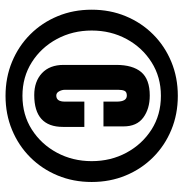

<svg xmlns="http://www.w3.org/2000/svg" viewBox="-4 -778 682 715"><g transform="rotate(90 337.5 -421.0)"><path d="M337.4 -100.1Q269 -100.1 210.7 -124.3Q152.3 -148.4 108.6 -192.1Q64.9 -235.8 40.8 -294.2Q16.6 -352.5 16.6 -420.9Q16.6 -489.3 40.8 -547.6Q64.9 -606 108.6 -649.7Q152.3 -693.4 210.7 -717.5Q269 -741.7 337.4 -741.7Q405.8 -741.7 464.1 -717.5Q522.5 -693.4 566.2 -649.7Q609.9 -606 634 -547.6Q658.2 -489.3 658.2 -420.9Q658.2 -352.5 634 -294.2Q609.9 -235.8 566.2 -192.1Q522.5 -148.4 464.1 -124.3Q405.8 -100.1 337.4 -100.1ZM337.4 -163.1Q408.2 -163.1 462.9 -198Q517.6 -232.9 549.1 -291.5Q580.6 -350.1 580.6 -420.9Q580.6 -492.2 549.1 -550.5Q517.6 -608.9 462.9 -643.8Q408.2 -678.7 337.4 -678.7Q267.1 -678.7 212.2 -643.8Q157.2 -608.9 125.7 -550.5Q94.2 -492.2 94.2 -420.9Q94.2 -350.1 125.7 -291.5Q157.2 -232.9 212.2 -198Q267.1 -163.1 337.4 -163.1ZM334.5 -207Q283.7 -207 252.9 -235.8Q222.2 -264.6 222.2 -316.4V-512.2Q222.2 -573.7 249 -605.5Q275.9 -637.2 336.4 -637.2Q385.7 -637.2 418.5 -613Q451.2 -588.9 451.2 -539.6V-464.8H358.9V-514.2Q358.9 -551.8 336.4 -551.8Q322.8 -551.8 318.8 -543.2Q314.9 -534.7 314.9 -520.5V-320.8Q314.9 -310.1 320.6 -299.6Q326.2 -289.1 336.4 -289.1Q358.9 -289.1 358.9 -320.8V-393.6H453.1V-314Q453.1 -207 334.5 -207Z"/></g></svg>

Font: webenart
Style: Regular
Weight: 400
Designer: Vernon Adams
Foundry: Vernon Adams
Version: Version 2.116; ttfautohint (v1.8.3)